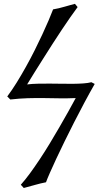

<svg xmlns="http://www.w3.org/2000/svg" viewBox="-20 -734 521 982"><path d="M367.2 -232.4Q322.3 -230.5 282.2 -231.2Q242.2 -231.9 202.6 -232.4Q163.1 -232.9 121.6 -231.7Q80.1 -230.5 32.7 -225.1L17.1 -240.7Q41 -272.5 65.2 -311.5Q89.4 -350.6 112.5 -392.1Q135.7 -433.6 157 -476.1Q178.2 -518.6 196.3 -557.4Q214.4 -596.2 228.5 -629.4Q242.7 -662.6 251.5 -686Q265.1 -688 280.8 -691.9Q296.4 -695.8 311.3 -700Q326.2 -704.1 339.6 -708Q353 -711.9 363.3 -714.4L377 -697.8Q360.4 -675.8 339.6 -645.8Q318.8 -615.7 295.9 -581.5Q272.9 -547.4 249.3 -510.3Q225.6 -473.1 202.4 -436.5Q179.2 -399.9 157.7 -365.5Q136.2 -331.1 118.7 -302.2Q143.6 -305.2 173.1 -305.9Q202.6 -306.6 233.6 -306.4Q264.6 -306.2 295.7 -305.7Q326.7 -305.2 354.7 -305.4Q382.8 -305.7 406.7 -307.4Q430.7 -309.1 447.3 -313.5L464.4 -304.7Q438.5 -259.3 411.6 -209Q384.8 -158.7 359.1 -108.4Q333.5 -58.1 310.1 -10.3Q286.6 37.6 267.6 78.4Q248.5 119.1 234.9 150.4Q221.2 181.6 215.3 198.2Q187.5 203.6 158.4 211.9Q129.4 220.2 101.6 227.5L86.4 210.9Q108.4 186.5 133.1 152.8Q157.7 119.1 183.3 80.6Q209 42 234.4 0Q259.8 -42 283.7 -83.3Q307.6 -124.5 328.9 -162.6Q350.1 -200.7 367.2 -232.4Z"/></svg>

Font: Noto Serif Devanagari
Style: Bold
Weight: 700
Designer: Monotype Design Team
Foundry: Monotype Imaging Inc.
Version: Version 1.01